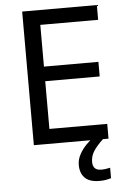

<svg xmlns="http://www.w3.org/2000/svg" viewBox="-61 -758 679 1022"><g transform="rotate(-5 278.0 -247.0)"><path d="M496 0H97V-714H496V-635H187V-412H478V-334H187V-79H496ZM398 116Q398 161 443 161Q460 161 471.5 158.5Q483 156 491 155V211Q477 215 463 217.5Q449 220 429 220Q376 220 351 195Q326 170 326 126Q326 97 340.5 70Q355 43 376.5 21Q398 -1 418 -15L466 0Q432 32 415 58.5Q398 85 398 116Z"/></g></svg>

Font: Noto Sans Deseret
Style: Regular
Weight: 400
Designer: Monotype Design Team
Foundry: Monotype Imaging Inc.
Version: Version 2.001; ttfautohint (v1.8.4.7-5d5b)